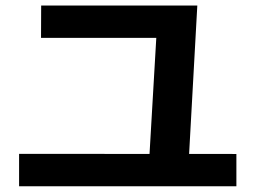

<svg xmlns="http://www.w3.org/2000/svg" viewBox="-20 -694 904 680"><path d="M535 -585.1 565.3 -559.9H125.3L125.8 -674.3H678.8L646.9 -97.4L506.6 -97.7ZM47.6 -149.1 817.2 -148.7V-34.2H47.6Z"/></svg>

Font: Pretendard GOV Variable
Style: Regular
Weight: 400
Designer: Base glyphs from Inter by Rasmus Andersson; Hangul glyphs from Noto Sans CJK(Source Han Sans) by Jang Soo-young and Kang
Foundry: Kil Hyung-jin
Version: Version 1.307;Glyphs 3.2 (3192)